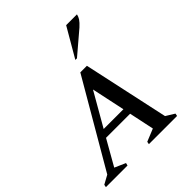

<svg xmlns="http://www.w3.org/2000/svg" viewBox="-240 -953 1093 1093"><g transform="rotate(-45 307.0 -406.0)"><path d="M-20 0 -17 -16 36 -45 339 -565H392L504 -48L556 -16L553 0H326L329 -16L405 -47L373 -198H179L92 -45L158 -16L154 0ZM205 -243H364L321 -445ZM369 -635 472 -812H559Q556 -797 547 -783Q538 -769 516 -749L382 -635Z"/></g></svg>

Font: Spectral SC Medium
Style: Italic
Weight: 500
Italic angle: -10°
Designer: Jean-Baptiste Levee
Foundry: Production Type
Version: Version 2.001